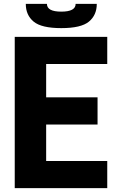

<svg xmlns="http://www.w3.org/2000/svg" viewBox="-20 -970 613 990"><path d="M113 -950H222Q222 -910 296 -910Q370 -910 370 -950H479Q479 -892 438.5 -858.5Q398 -825 296 -825Q194 -825 153.5 -858.5Q113 -892 113 -950ZM56 -780H533V-640H218V-468H483V-328H218V-140H533V0H56Z"/></svg>

Font: Cooper Hewitt
Style: Bold
Weight: 711
Designer: Village Type and Design LLC
Foundry: Cooper Hewitt Smithsonian Design Museum
Version: 1.000